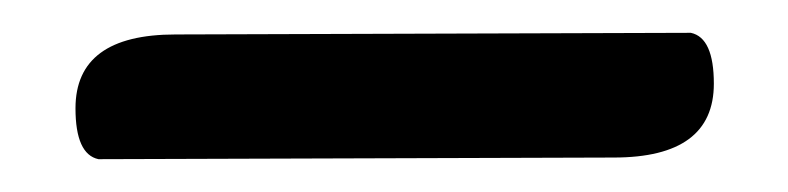

<svg xmlns="http://www.w3.org/2000/svg" viewBox="-20 -329 480 117"><path d="M40 -232Q26 -235 26 -263Q26 -308 87 -308L401 -309Q415 -306 415 -278Q415 -233 354 -233Z"/></svg>

Font: Sofia
Style: Regular
Weight: 400
Designer: Paula Nazal and Daniel Hernndez
Foundry: Paula Nazal, Daniel Hernndez
Version: Version 1.001